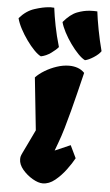

<svg xmlns="http://www.w3.org/2000/svg" viewBox="-81 -880 530 928"><g transform="rotate(5 184.0 -416.0)"><path d="M162.1 9.8Q140.6 9.8 112.8 -6.3Q85 -22.5 64.2 -47.1Q43.5 -71.8 43.5 -97.2Q43.5 -104.5 44.9 -110.6Q46.4 -116.7 52.5 -129.4Q58.6 -142.1 71.5 -168.7Q84.5 -195.3 106.9 -242.7L80.1 -497.1Q96.7 -515.1 123.3 -531.2Q149.9 -547.4 180.7 -557.6Q211.4 -567.9 241.2 -567.9Q262.7 -567.9 281.7 -561.3Q300.8 -554.7 315.4 -539.6Q313.5 -532.2 306.9 -504.9Q300.3 -477.5 290.5 -438Q280.8 -398.4 269 -353.5Q257.3 -308.6 244.9 -266.1Q232.4 -223.6 220.2 -191.4L206.1 -153.3L281.2 -186L310.5 -125Q296.9 -99.6 273.4 -68.1Q250 -36.6 221.4 -13.4Q192.9 9.8 162.1 9.8ZM314 -601.1Q299.3 -607.9 280.3 -627.4Q261.2 -647 242.4 -673.3Q223.6 -699.7 209.5 -726.8Q195.3 -753.9 189.9 -775.4Q223.1 -814.9 255.6 -827.4Q288.1 -839.8 317.9 -841.3Q331.5 -842.3 335.4 -841.8Q339.4 -841.3 353 -841.3Q356.9 -807.1 366.9 -753.9Q377 -700.7 390.1 -651.4Q379.4 -635.3 355.2 -619.9Q331.1 -604.5 314 -601.1ZM100.1 -601.1Q85.4 -607.9 66.9 -627Q48.3 -646 29.8 -671.9Q11.2 -697.8 -3.2 -725.1Q-17.6 -752.4 -23.4 -775.4Q8.8 -813 49.3 -825.9Q89.8 -838.9 117.7 -840.8Q127.4 -841.8 128.9 -841.6Q130.4 -841.3 131.8 -841.1Q133.3 -840.8 144 -840.8Q148.9 -801.8 158.2 -754.2Q167.5 -706.5 183.1 -653.3Q171.9 -639.6 148.9 -623Q126 -606.4 100.1 -601.1Z"/></g></svg>

Font: Fruktur
Style: Italic
Weight: 400
Italic angle: -8°
Designer: Viktoriya Grabowska, Eben Sorkin
Foundry: Viktoriya Grabowska
Version: Version 1.008; ttfautohint (v1.8.4.7-5d5b)